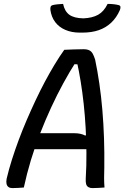

<svg xmlns="http://www.w3.org/2000/svg" viewBox="-20 -960 640 983"><path d="M93 -278H360Q377 -278 391 -275Q405 -272 416 -266L437 -274L439 -236L441 -196H101Q93 -196 88.5 -201Q84 -206 83 -215.5Q82 -225 83 -235ZM102 0Q88 1 73.5 2Q59 3 43 3Q31 3 23.5 -2.5Q16 -8 13.5 -18.5Q11 -29 14 -45Q25 -92 41 -142.5Q57 -193 76 -244Q95 -295 117 -346Q139 -397 162 -446Q185 -495 209.5 -541Q234 -587 259 -628.5Q284 -670 309 -705Q334 -706 358.5 -707Q383 -708 407 -708Q426 -708 437 -702.5Q448 -697 454.5 -685.5Q461 -674 467 -655Q479 -598 488.5 -533Q498 -468 504 -397.5Q510 -327 512.5 -253Q515 -179 514 -103Q513 -74 513 -49.5Q513 -25 515 0Q500 1 484.5 2Q469 3 453 3Q441 3 432.5 -2Q424 -7 421 -17.5Q418 -28 419 -46Q423 -112 422.5 -177Q422 -242 418.5 -305Q415 -368 408.5 -428Q402 -488 393 -543Q384 -598 373 -648L394 -630L342 -632L371 -647Q337 -594 304.5 -534.5Q272 -475 242 -410Q212 -345 185.5 -277Q159 -209 138 -139.5Q117 -70 102 0ZM531 -940Q547 -940 561 -938.5Q575 -937 587 -934Q595 -932 596.5 -926Q598 -920 594 -909Q577 -870 549.5 -844Q522 -818 485.5 -805.5Q449 -793 402 -793H388Q347 -793 314.5 -807Q282 -821 262.5 -847Q243 -873 238 -909Q237 -920 239.5 -926Q242 -932 250 -934Q263 -937 275.5 -938Q288 -939 303 -940Q311 -902 335 -884.5Q359 -867 407 -866Q453 -868 482.5 -884.5Q512 -901 531 -940Z"/></svg>

Font: Rec Mono Semicasual
Style: Italic
Weight: 400
Italic angle: -10°
Version: Version 1.085; ttfautohint (v1.8.4.7-5d5b)